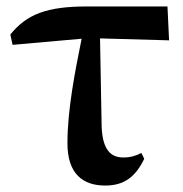

<svg xmlns="http://www.w3.org/2000/svg" viewBox="-20 -559 568 595"><path d="M306 16C365 16 400 -11 427 -67L418 -85C401 -76 384 -71 362 -71C323 -71 298 -95 295 -166L290 -440L504 -434L499 -539H250C125 -539 63 -515 12 -452L19 -420L233 -439C213 -340 189 -220 189 -115C189 -20 237 16 306 16Z"/></svg>

Font: Noto Serif KR
Style: Bold
Weight: 700
Designer: Ryoko NISHIZUKA 西塚涼子 (kana & ideographs); Frank Grießhammer (Latin, Greek & Cyrillic); Wenlong ZHANG 张文龙 (bopomofo); San
Foundry: Adobe
Version: Version 2.001;hotconv 1.1.0;makeotfexe 2.6.0